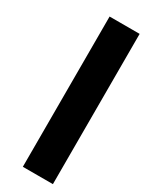

<svg xmlns="http://www.w3.org/2000/svg" viewBox="-165 -632 511 664"><g transform="rotate(30 90.0 -300.0)"><path d="M60 -600H180V0H60Z"/></g></svg>

Font: SOV_raksil
Style: bold
Weight: 700
Version: Version 1.00